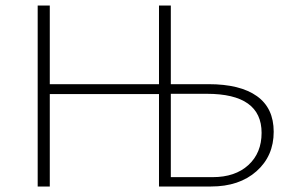

<svg xmlns="http://www.w3.org/2000/svg" viewBox="-20 -678 1070 698"><path d="M738 -372Q853 -372 914 -328.5Q975 -285 975 -199Q975 -111 912.5 -55.5Q850 0 747 0H558V-336H161V0H117V-658H161V-372H558V-658H601V-372ZM753 -34Q835 -34 883 -78Q931 -122 931 -195Q931 -337 732 -337H601V-34Z"/></svg>

Font: EauTestSC Light
Style: Regular
Weight: 300
Designer: Christian Thalmann (Catharsis Fonts)
Version: Version 0.001;PS 000.001;hotconv 1.0.88;makeotf.lib2.5.64775